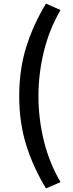

<svg xmlns="http://www.w3.org/2000/svg" viewBox="-20 -849 407 1069"><path d="M236 200Q166 85 126.5 -40Q87 -165 87 -314Q87 -463 126.5 -588.5Q166 -714 236 -829L317 -793Q254 -685 224 -561.5Q194 -438 194 -314Q194 -189 224 -66Q254 57 317 165Z"/></svg>

Font: Noto Sans KR Thin SemiBold
Style: Regular
Weight: 600
Version: Version 2.004-H2;hotconv 1.0.118;makeotfexe 2.5.65603